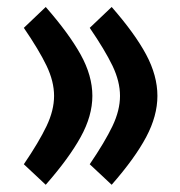

<svg xmlns="http://www.w3.org/2000/svg" viewBox="-20 -505 506 539"><path d="M231.9 -43.9Q274.4 -106.4 295.7 -150.9Q316.9 -195.3 316.9 -235.8Q316.9 -276.4 295.7 -320.6Q274.4 -364.7 231.9 -426.8L293.5 -485.4Q358.9 -410.6 390.4 -351.6Q421.9 -292.5 421.9 -235.8Q421.9 -179.7 390.4 -120.4Q358.9 -61 293.5 13.7ZM46.9 -43.9Q89.4 -106.4 110.6 -150.9Q131.8 -195.3 131.8 -235.8Q131.8 -276.4 110.6 -320.6Q89.4 -364.7 46.9 -426.8L108.4 -485.4Q173.8 -410.6 206.5 -351.6Q239.3 -292.5 239.3 -235.8Q239.3 -179.7 206.5 -120.4Q173.8 -61 108.4 13.7Z"/></svg>

Font: Vazirmatn UI SemiBold
Style: Regular
Weight: 600
Designer: Saber Rastikerdar
Foundry: Saber Rastikerdar
Version: Version 33.003